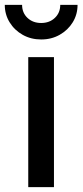

<svg xmlns="http://www.w3.org/2000/svg" viewBox="-49 -771 340 791"><path d="M67.4 0V-535.6H173.3V0ZM120.6 -608.4Q78.6 -608.4 44.7 -627.4Q10.7 -646.5 -9.3 -679Q-29.3 -711.4 -29.3 -751H42Q42 -718.3 64.2 -697.3Q86.4 -676.3 120.6 -676.3Q154.8 -676.3 177 -697.3Q199.2 -718.3 199.2 -751H270.5Q270.5 -711.4 250.7 -679.2Q231 -647 197 -627.7Q163.1 -608.4 120.6 -608.4Z"/></svg>

Font: Inter 20pt Medium
Style: Regular
Weight: 500
Version: Version 4.001;git-66647c0bb